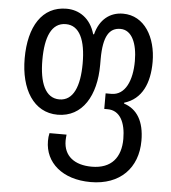

<svg xmlns="http://www.w3.org/2000/svg" viewBox="-55 -597 799 897"><g transform="rotate(5 344.5 -148.5)"><path d="M403 250C541 250 623 165 623 37C623 -54 589 -109 527 -129V-133C610 -158 643 -235 643 -334C643 -449 587 -547 486 -547C425 -547 377 -510 359 -439H355C334 -513 280 -547 221 -547C107 -547 46 -449 46 -299C46 -155 109 -50 222 -50C339 -50 400 -156 400 -299V-326C400 -436 429 -475 480 -475C534 -475 560 -413 560 -331C560 -240 529 -169 464 -169H437V-96H453C511 -96 538 -41 538 36C538 122 495 178 402 178C322 178 270 140 270 67C270 58 271 49 272 39H192C189 51 188 63 188 76C188 177 270 250 403 250ZM224 -122C158 -122 129 -192 129 -299C129 -407 157 -475 224 -475C289 -475 318 -407 318 -299C318 -191 289 -122 224 -122Z"/></g></svg>

Font: Noto Sans Georgian Condensed
Style: Regular
Weight: 400
Width: 3
Designer: Monotype Design Team, Akaki Razmadze
Foundry: Google LLC
Version: Version 2.005